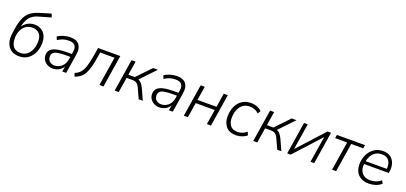

<svg xmlns="http://www.w3.org/2000/svg" viewBox="24 -1711 5735 2714"><g transform="rotate(20 2892.0 -354.0)"><path d="M254 8Q179 8 131 -28Q83 -64 64 -126.5Q45 -189 58 -268L69 -344Q85 -443 113 -505.5Q141 -568 191.5 -606.5Q242 -645 324 -669L485 -718L504 -666L317 -612Q234 -588 193.5 -532Q153 -476 137 -396Q167 -439 213 -464.5Q259 -490 314 -490Q398 -490 450.5 -434.5Q503 -379 503 -284Q503 -205 474 -138.5Q445 -72 389.5 -32Q334 8 254 8ZM256 -43Q316 -43 357 -75.5Q398 -108 419.5 -162.5Q441 -217 441 -282Q441 -359 403 -398.5Q365 -438 298 -438Q239 -438 197.5 -406.5Q156 -375 135 -324.5Q114 -274 114 -217Q114 -127 151.5 -85Q189 -43 256 -43Z M761 8Q720 8 684 -10Q648 -28 625.5 -60.5Q603 -93 603 -136Q603 -212 668.5 -245Q734 -278 878 -278H949L954 -313Q965 -376 939 -409Q913 -442 847 -442Q757 -442 682 -390L662 -437Q697 -463 748.5 -478.5Q800 -494 852 -494Q946 -494 986 -440.5Q1026 -387 1011 -296L964 0H906L918 -78Q892 -34 849 -13Q806 8 761 8ZM772 -41Q830 -41 876.5 -80.5Q923 -120 935 -191L941 -233H892Q807 -233 758 -224.5Q709 -216 688.5 -195Q668 -174 668 -139Q668 -90 699.5 -65.5Q731 -41 772 -41Z M1093 10 1076 -40Q1126 -59 1158 -95.5Q1190 -132 1211 -198Q1232 -264 1250 -373L1267 -485H1602L1525 0H1464L1533 -435H1317L1307 -370Q1293 -275 1275 -209.5Q1257 -144 1233 -101.5Q1209 -59 1174.5 -32.5Q1140 -6 1093 10Z M1694 0 1771 -485H1832L1799 -276H1896L2096 -485H2168L1956 -262Q1980 -253 2001.5 -229Q2023 -205 2044 -161L2117 0H2055L1987 -149Q1966 -195 1941 -210.5Q1916 -226 1876 -226H1791L1755 0Z M2365 8Q2324 8 2288 -10Q2252 -28 2229.5 -60.5Q2207 -93 2207 -136Q2207 -212 2272.5 -245Q2338 -278 2482 -278H2553L2558 -313Q2569 -376 2543 -409Q2517 -442 2451 -442Q2361 -442 2286 -390L2266 -437Q2301 -463 2352.5 -478.5Q2404 -494 2456 -494Q2550 -494 2590 -440.5Q2630 -387 2615 -296L2568 0H2510L2522 -78Q2496 -34 2453 -13Q2410 8 2365 8ZM2376 -41Q2434 -41 2480.5 -80.5Q2527 -120 2539 -191L2545 -233H2496Q2411 -233 2362 -224.5Q2313 -216 2292.5 -195Q2272 -174 2272 -139Q2272 -90 2303.5 -65.5Q2335 -41 2376 -41Z M2734 0 2811 -485H2872L2839 -276H3125L3158 -485H3219L3142 0H3081L3117 -225H2831L2795 0Z M3522 8Q3418 8 3368 -51Q3318 -110 3318 -205Q3318 -258 3332.5 -309.5Q3347 -361 3377.5 -402.5Q3408 -444 3456 -469Q3504 -494 3570 -494Q3618 -494 3661 -477Q3704 -460 3730 -432L3705 -387Q3652 -441 3570 -441Q3519 -441 3483 -421Q3447 -401 3424 -366.5Q3401 -332 3390.5 -290Q3380 -248 3380 -205Q3380 -132 3414.5 -88Q3449 -44 3528 -44Q3559 -44 3594.5 -57Q3630 -70 3659 -97L3681 -50Q3652 -23 3608 -7.5Q3564 8 3522 8Z M3778 0 3855 -485H3916L3883 -276H3980L4180 -485H4252L4040 -262Q4064 -253 4085.5 -229Q4107 -205 4128 -161L4201 0H4139L4071 -149Q4050 -195 4025 -210.5Q4000 -226 3960 -226H3875L3839 0Z M4289 0 4366 -485H4422L4359 -90L4719 -485H4772L4695 0H4639L4702 -395L4342 0Z M4964 0 5033 -434H4852L4860 -485H5283L5275 -434H5094L5025 0Z M5518 8Q5417 8 5359 -48Q5301 -104 5301 -203Q5301 -281 5331.5 -347Q5362 -413 5418.5 -453.5Q5475 -494 5555 -494Q5630 -494 5673 -458.5Q5716 -423 5731.5 -367.5Q5747 -312 5737 -250L5734 -230H5362Q5352 -146 5394 -94.5Q5436 -43 5519 -43Q5566 -43 5606 -57Q5646 -71 5679 -102L5704 -59Q5671 -26 5620 -9Q5569 8 5518 8ZM5554 -445Q5497 -445 5459 -420Q5421 -395 5399 -356Q5377 -317 5369 -275H5687Q5692 -322 5680 -360.5Q5668 -399 5637.5 -422Q5607 -445 5554 -445Z"/></g></svg>

Font: Nunito Sans Light
Style: Italic
Weight: 300
Italic angle: -9°
Designer: Vernon Adams
Foundry: Vernon Adams
Version: Version 3.006; ttfautohint (v1.8.3)